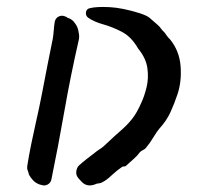

<svg xmlns="http://www.w3.org/2000/svg" viewBox="-20 -533 611 564"><path d="M501 -255Q492 -228 480.5 -203Q469 -178 448 -155Q441 -147 430.5 -129.5Q420 -112 409 -99Q406 -95 400.5 -92.5Q395 -90 391 -86Q384 -76 372.5 -66Q361 -56 349 -45Q347 -44 344 -44Q341 -44 339 -43Q324 -33 308.5 -18.5Q293 -4 283 1Q277 5 270.5 5.5Q264 6 258 9Q235 17 220 1Q213 -6 210 -10Q203 -18 204 -28.5Q205 -39 211 -46Q222 -56 234 -65.5Q246 -75 253 -80Q265 -90 274 -95.5Q283 -101 296 -114Q318 -135 335.5 -150Q353 -165 367.5 -183Q382 -201 395 -231Q404 -250 410.5 -276.5Q417 -303 413 -332.5Q409 -362 386 -390Q366 -425 338 -439.5Q310 -454 283 -461.5Q256 -469 239 -481Q231 -487 232.5 -497Q234 -507 244 -509Q264 -514 302 -512Q340 -510 391 -494Q412 -487 419.5 -480.5Q427 -474 443 -460Q449 -455 453 -449Q457 -443 463 -438Q465 -435 470.5 -427.5Q476 -420 479 -418Q507 -384 510.5 -338.5Q514 -293 501 -255ZM211 -438Q214 -425 211 -414Q187 -309 169 -206Q151 -103 131 -6Q129 4 120 9Q111 14 101 10Q98 10 94 8Q84 4 77 -3.5Q70 -11 65 -20Q64 -26 61.5 -32Q59 -38 60 -45Q65 -77 72 -111Q79 -145 86 -176Q95 -215 103.5 -259Q112 -303 120 -344.5Q128 -386 135 -419Q137 -431 138 -445Q139 -459 141 -470Q144 -481 153.5 -485Q163 -489 173 -484Q175 -484 178 -481Q192 -477 200 -465Q209 -454 211 -438Z"/></svg>

Font: Slackside One
Style: Regular
Weight: 400
Version: Version 1.000